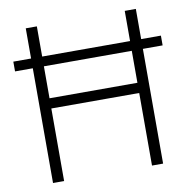

<svg xmlns="http://www.w3.org/2000/svg" viewBox="-78 -774 843 852"><g transform="rotate(-10 343.0 -348.5)"><path d="M13 -517V-561H678V-517ZM93 0V-697H143V-373H539V-697H589V0H539V-327H143V0Z"/></g></svg>

Font: Cairo Play Light
Style: Regular
Weight: 300
Version: Version 3.119